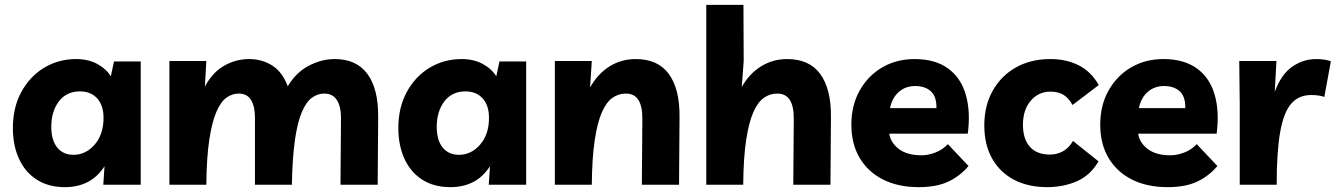

<svg xmlns="http://www.w3.org/2000/svg" viewBox="-20 -760 5496 790"><path d="M559 -507V0H405L410 -76Q355 10 247 10Q179 10 131 -21Q83 -52 58 -107Q33 -162 33 -233Q33 -318 68 -382Q103 -446 162 -481.5Q221 -517 294 -517Q342 -517 379 -497.5Q416 -478 436 -446L449 -507ZM309 -384Q254 -384 222.5 -343Q191 -302 191 -238Q191 -183 215.5 -153Q240 -123 282 -123Q333 -123 369.5 -165Q406 -207 406 -275Q406 -326 380 -355Q354 -384 309 -384Z M677 0V-509H829L823 -404Q855 -463 903 -490Q951 -517 1005 -517Q1058 -517 1100 -490.5Q1142 -464 1164 -405Q1198 -462 1250.5 -489.5Q1303 -517 1357 -517Q1447 -517 1492 -455.5Q1537 -394 1536 -279L1534 0H1381L1383 -276Q1383 -322 1366 -348.5Q1349 -375 1314 -375Q1287 -375 1263.5 -358Q1240 -341 1222 -299Q1204 -257 1193.5 -184Q1183 -111 1181 0H1029V-276Q1029 -322 1013 -348.5Q997 -375 962 -375Q935 -375 911.5 -358Q888 -341 870 -299Q852 -257 841 -184Q830 -111 829 0Z M2145 -507V0H1991L1996 -76Q1941 10 1833 10Q1765 10 1717 -21Q1669 -52 1644 -107Q1619 -162 1619 -233Q1619 -318 1654 -382Q1689 -446 1748 -481.5Q1807 -517 1880 -517Q1928 -517 1965 -497.5Q2002 -478 2022 -446L2035 -507ZM1895 -384Q1840 -384 1808.5 -343Q1777 -302 1777 -238Q1777 -183 1801.5 -153Q1826 -123 1868 -123Q1919 -123 1955.5 -165Q1992 -207 1992 -275Q1992 -326 1966 -355Q1940 -384 1895 -384Z M2263 0V-509H2415L2408 -400Q2439 -456 2487.5 -486.5Q2536 -517 2596 -517Q2687 -517 2732 -455.5Q2777 -394 2776 -279L2774 0H2621L2623 -268Q2624 -320 2607.5 -347.5Q2591 -375 2555 -375Q2525 -375 2500 -357.5Q2475 -340 2456.5 -298Q2438 -256 2427 -183Q2416 -110 2415 0Z M2886 0V-740H3039L3040 -509L3032 -402Q3063 -457 3111.5 -487Q3160 -517 3219 -517Q3310 -517 3355 -455.5Q3400 -394 3399 -279L3397 0H3244L3246 -268Q3247 -320 3230.5 -347.5Q3214 -375 3178 -375Q3148 -375 3123 -357.5Q3098 -340 3079.5 -298Q3061 -256 3050 -183Q3039 -110 3038 0Z M3760 10Q3675 10 3613 -21.5Q3551 -53 3517 -110.5Q3483 -168 3483 -247Q3483 -327 3517.5 -388Q3552 -449 3610.5 -483Q3669 -517 3743 -517Q3827 -517 3880 -479Q3933 -441 3953.5 -371.5Q3974 -302 3962 -210H3639Q3645 -172 3679 -146.5Q3713 -121 3772 -121Q3799 -121 3829 -132.5Q3859 -144 3880 -167L3965 -77Q3932 -37 3883.5 -13.5Q3835 10 3760 10ZM3746 -406Q3706 -406 3678.5 -382Q3651 -358 3642 -315H3833Q3834 -362 3810.5 -384Q3787 -406 3746 -406Z M4289 10Q4210 10 4152 -20.5Q4094 -51 4062 -108Q4030 -165 4030 -244Q4030 -325 4064.5 -386.5Q4099 -448 4160 -482.5Q4221 -517 4302 -517Q4368 -517 4419 -491Q4470 -465 4501 -410L4393 -328Q4377 -357 4355.5 -370Q4334 -383 4302 -383Q4253 -383 4221 -345.5Q4189 -308 4189 -247Q4189 -188 4217.5 -156Q4246 -124 4300 -124Q4329 -124 4353.5 -137.5Q4378 -151 4395 -180L4500 -96Q4466 -38 4410.5 -14Q4355 10 4289 10Z M4784 10Q4699 10 4637 -21.5Q4575 -53 4541 -110.5Q4507 -168 4507 -247Q4507 -327 4541.5 -388Q4576 -449 4634.5 -483Q4693 -517 4767 -517Q4851 -517 4904 -479Q4957 -441 4977.5 -371.5Q4998 -302 4986 -210H4663Q4669 -172 4703 -146.5Q4737 -121 4796 -121Q4823 -121 4853 -132.5Q4883 -144 4904 -167L4989 -77Q4956 -37 4907.5 -13.5Q4859 10 4784 10ZM4770 -406Q4730 -406 4702.5 -382Q4675 -358 4666 -315H4857Q4858 -362 4834.5 -384Q4811 -406 4770 -406Z M5429 -361Q5409 -369 5375 -369Q5323 -369 5292 -332.5Q5261 -296 5247 -214.5Q5233 -133 5233 0H5081V-330L5079 -509H5232L5225 -382Q5252 -455 5297.5 -486Q5343 -517 5395 -517Q5412 -517 5426.5 -515Q5441 -513 5456 -508Z"/></svg>

Font: Livvic
Style: Bold
Weight: 700
Designer: Jacques Le Bailly, Baron von Fonthausen
Version: Version 1.001; ttfautohint (v1.8.2)